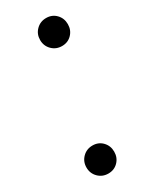

<svg xmlns="http://www.w3.org/2000/svg" viewBox="-147 -571 496 618"><g transform="rotate(-30 100.5 -262.0)"><path d="M64 5Q42 5 27 -10Q12 -25 12 -47Q12 -69 27 -84Q42 -99 64 -99Q86 -99 100.5 -84Q115 -69 115 -47Q115 -25 100.5 -10Q86 5 64 5ZM140 -425Q118 -425 103 -440Q88 -455 88 -477Q88 -499 103 -514Q118 -529 140 -529Q162 -529 176.5 -514Q191 -499 191 -477Q191 -455 176.5 -440Q162 -425 140 -425Z"/></g></svg>

Font: DM Sans 11pt Light
Style: Italic
Weight: 300
Italic angle: -10°
Version: Version 4.004;gftools[0.9.30]